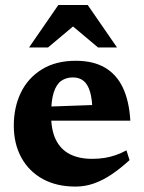

<svg xmlns="http://www.w3.org/2000/svg" viewBox="-20 -710 557 744"><path d="M273.5 -474.5Q341 -474.5 386.2 -448.2Q431.5 -422 456 -370.5Q480.5 -319 485 -242.5H141L140.5 -296L395 -305L338.5 -277.5Q337.5 -325 329 -354Q320.5 -383 304 -396.5Q287.5 -410 262.5 -410Q236.5 -410 217.5 -396.8Q198.5 -383.5 188.2 -351.8Q178 -320 178 -264.5Q178 -206.5 196.2 -169Q214.5 -131.5 250 -113Q285.5 -94.5 337 -94.5Q362.5 -94.5 384.8 -98Q407 -101.5 428 -108.8Q449 -116 470 -127.5L482 -89.5Q447 -57.5 413 -34.5Q379 -11.5 344.2 0.8Q309.5 13 273 13Q199 13 145.5 -16.5Q92 -46 62.8 -99.2Q33.5 -152.5 33.5 -223Q33.5 -295 61.2 -351.8Q89 -408.5 142.8 -441.5Q196.5 -474.5 273.5 -474.5ZM92.5 -526 206 -690.5H320L433.5 -526H360L241.5 -625.5H284.5L166 -526Z"/></svg>

Font: Newsreader
Style: Bold
Weight: 700
Designer: Hugues Gentile
Foundry: Production Type
Version: Version 1.003